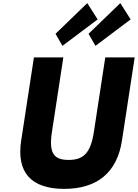

<svg xmlns="http://www.w3.org/2000/svg" viewBox="-20 -1192 881 1227"><path d="M652.7 -825 579.8 -348C558.6 -210 510.5 -170 418.5 -170C326.5 -170 290.6 -210 311.8 -348L384.7 -825H196.7L115.3 -293C84.1 -89 180.2 15 390.2 15C600.2 15 728.1 -89 759.3 -293L840.7 -825ZM545.8 -976 590.1 -899 814.9 -1068 748.8 -1172ZM334.8 -976 379.1 -899 603.9 -1068 537.8 -1172Z"/></svg>

Font: Sztylet
Style: BdObl
Weight: 700
Foundry: Cannot Into Space Fonts, PlusOne Fonts
Version: Version 0.12